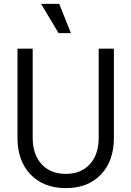

<svg xmlns="http://www.w3.org/2000/svg" viewBox="-20 -950 675 986"><path d="M317.9 16.1Q204.6 16.1 137.2 -53.7Q69.8 -123.5 69.8 -242.2V-700.2H147.9V-242.2Q147.9 -156.7 193.6 -106.9Q239.3 -57.1 317.9 -57.1Q396 -57.1 441.4 -106.9Q486.8 -156.7 486.8 -242.2V-700.2H564.9V-242.2Q564.9 -123.5 498.3 -53.7Q431.6 16.1 317.9 16.1ZM280.8 -779.8 190.9 -930.2H284.2L344.2 -779.8Z"/></svg>

Font: Uncut Sans
Style: Regular
Weight: 400
Designer: Kasper Nordkvist
Foundry: UNCUT.wtf
Version: Version 1.304;Glyphs 3.2 (3246)